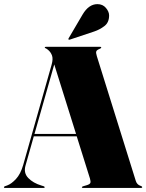

<svg xmlns="http://www.w3.org/2000/svg" viewBox="-32 -932 726 952"><path d="M189.5 -4Q189.5 0 184.5 0H-7.5Q-12.5 0 -12.5 -4Q-12.5 -7 -6.5 -9L3.5 -12.5Q24.5 -20 47.2 -44.5Q70 -69 83 -114L224 -611.5Q232 -640 225.8 -657Q219.5 -674 206 -685Q198 -691.5 194 -692.8Q190 -694 190 -696Q190 -700 196 -700H464Q470 -700 470 -696Q470 -692.5 454 -686Q447.5 -683 445.2 -676.8Q443 -670.5 448 -654L641 -36Q647 -16 665 -10.5Q673 -8 673 -4Q673 0 667 0H380Q374 0 374 -4Q374 -6.5 382 -9L399 -14Q413.5 -18.5 416 -25.2Q418.5 -32 414 -47L348.5 -256H135.5L94.5 -111Q84 -74.5 108 -49.5Q132 -24.5 173.5 -12L183.5 -9Q189.5 -7 189.5 -4ZM139 -268H345L237 -612.5ZM377.5 -860Q408 -911.5 451 -911.5Q477.5 -911.5 493.2 -892.8Q509 -874 509 -855.5Q509 -820.5 485.8 -802.8Q462.5 -785 435.5 -776L314 -735.5Q309 -734 307.5 -736.5Q306 -739 308.5 -742.5Z"/></svg>

Font: Fraunces 144pt Black
Style: Regular
Weight: 900
Version: Version 1.000;[0bf87f6ff]